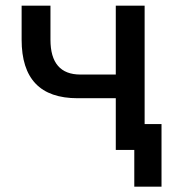

<svg xmlns="http://www.w3.org/2000/svg" viewBox="-20 -538 626 689"><path d="M461.9 131.8V-92.8H559.6V131.8ZM258.8 -185.5Q157.7 -185.5 107.7 -238Q57.6 -290.5 57.6 -395.5V-517.6H161.1V-395.5Q161.1 -333 188 -301.8Q214.8 -270.5 268.6 -270.5H423.8V-185.5ZM395.5 0V-517.6H499V0Z"/></svg>

Font: Cascadia Code PL
Style: Regular
Weight: 400
Monospace: yes
Designer: Aaron Bell
Foundry: Saja Typeworks
Version: Version 2102.003